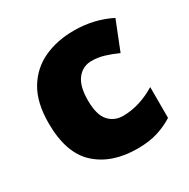

<svg xmlns="http://www.w3.org/2000/svg" viewBox="-134 -687 808 820"><g transform="rotate(-30 269.5 -276.5)"><path d="M318 10Q192 10 117 -58Q42 -126 42 -274Q42 -375 80 -438.5Q118 -502 183.5 -532.5Q249 -563 333 -563Q384 -563 429.5 -552Q475 -541 514 -521L458 -380Q424 -395 394.5 -404Q365 -413 333 -413Q290 -413 263 -379Q236 -345 236 -275Q236 -203 263.5 -172.5Q291 -142 334 -142Q375 -142 416.5 -155Q458 -168 495 -191V-39Q461 -17 418 -3.5Q375 10 318 10Z"/></g></svg>

Font: Noto Sans Bengali UI Black
Style: Regular
Weight: 900
Designer: Jelle Bosma - Monotype Design Team
Foundry: Monotype Imaging Inc.
Version: Version 2.003; ttfautohint (v1.8.4.7-5d5b)